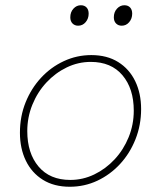

<svg xmlns="http://www.w3.org/2000/svg" viewBox="-20 -700 640 732"><path d="M246 12Q186 12 143.5 -14.5Q101 -41 78.5 -87.5Q56 -134 56 -194Q56 -256 77.5 -309.5Q99 -363 136.5 -403.5Q174 -444 223.5 -467Q273 -490 328 -490Q388 -490 430.5 -463.5Q473 -437 495.5 -390.5Q518 -344 518 -284Q518 -223 496.5 -169Q475 -115 437.5 -74.5Q400 -34 351 -11Q302 12 246 12ZM248 -14Q296 -14 339.5 -35Q383 -56 417 -92.5Q451 -129 470.5 -177Q490 -225 490 -278Q490 -362 447 -413Q404 -464 326 -464Q278 -464 234.5 -443Q191 -422 157 -385.5Q123 -349 103.5 -301Q84 -253 84 -200Q84 -116 127 -65Q170 -14 248 -14ZM278 -602Q265 -602 256.5 -610.5Q248 -619 248 -634Q248 -654 260 -667Q272 -680 288 -680Q302 -680 310 -671.5Q318 -663 318 -648Q318 -629 306.5 -615.5Q295 -602 278 -602ZM444 -602Q431 -602 422.5 -610.5Q414 -619 414 -634Q414 -654 426 -667Q438 -680 454 -680Q468 -680 476 -671.5Q484 -663 484 -648Q484 -629 472.5 -615.5Q461 -602 444 -602Z"/></svg>

Font: Source Code Pro ExtraLight ExtraLight
Style: Italic
Weight: 250
Italic angle: -11°
Monospace: yes
Version: Version 1.016;hotconv 1.0.116;makeotfexe 2.5.65601